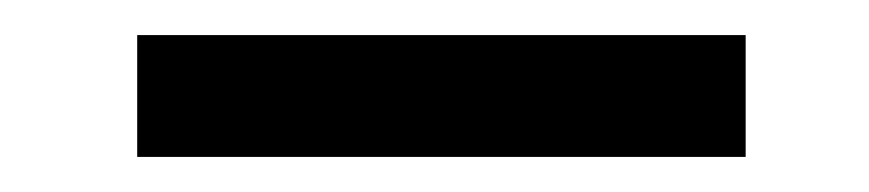

<svg xmlns="http://www.w3.org/2000/svg" viewBox="-20 -731 498 110"><path d="M407.2 -641.1V-710.9H58.6V-641.1Z"/></svg>

Font: Dirooz FD
Style: FD
Weight: 400
Foundry: DejaVu fonts team - Redesigned by Saber Rastikerdar
Version: Version 0.2.1